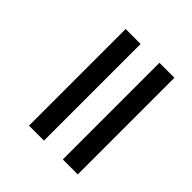

<svg xmlns="http://www.w3.org/2000/svg" viewBox="-176 -801 916 916"><g transform="rotate(45 282.0 -343.0)"><path d="M384 -17V-669H485V-17ZM156 -17V-669H257V-17Z"/></g></svg>

Font: Noto Sans Malayalam UI SemiCondensed Medium
Style: Regular
Weight: 500
Width: 4
Designer: Jelle Bosma - Monotype Design Team
Foundry: Monotype Imaging Inc.
Version: Version 2.104; ttfautohint (v1.8.4.7-5d5b)